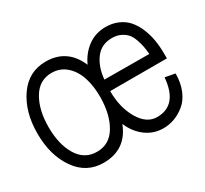

<svg xmlns="http://www.w3.org/2000/svg" viewBox="-101 -590 802 750"><g transform="rotate(-30 300.0 -215.0)"><path d="M173.8 -442.9Q270.5 -442.9 310.1 -350.1Q329.1 -392.1 363.8 -417.5Q398.4 -442.9 443.8 -442.9Q474.6 -442.9 499.8 -431.9Q524.9 -420.9 541.5 -401.9Q558.1 -382.8 569.3 -356.4Q580.6 -330.1 585.7 -300.3Q590.8 -270.5 590.8 -236.8V-216.8H335Q335 -142.1 366 -89.6Q397 -37.1 443.8 -37.1Q536.1 -37.1 545.9 -157.2L590.8 -148.9Q590.8 -106.9 577.1 -74.2Q563.5 -41.5 541 -23.2Q518.6 -4.9 493.9 4.2Q469.2 13.2 443.8 13.2Q399.9 13.2 365.2 -12.5Q330.6 -38.1 312 -82Q275.4 13.2 173.8 13.2Q96.7 13.2 51.3 -52Q5.9 -117.2 5.9 -214.8Q5.9 -312.5 51.3 -377.7Q96.7 -442.9 173.8 -442.9ZM290 -214.8Q290.5 -264.6 277.8 -304.2Q265.1 -343.8 238 -368.2Q210.9 -392.6 172.9 -393.1Q116.7 -393.6 86.4 -343Q56.2 -292.5 56.2 -214.8Q56.2 -137.2 86.4 -87.2Q116.7 -37.1 172.9 -37.1Q229 -37.1 259 -87.2Q289.1 -137.2 290 -214.8ZM540 -266.1Q538.1 -286.6 535.4 -301.3Q532.7 -315.9 526.1 -334.7Q519.5 -353.5 509.8 -365Q500 -376.5 483.2 -384.8Q466.3 -393.1 443.8 -393.1Q396 -393.1 369.4 -357.4Q342.8 -321.8 337.9 -267.1Z"/></g></svg>

Font: Compagnon Roman
Style: Regular
Weight: 400
Designer: Juliette Duhe, Lea Pradine
Foundry: Velvetyne Type Foundry
Version: Version 1.000;PS 001.000;hotconv 1.0.88;makeotf.lib2.5.64775